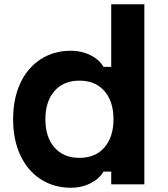

<svg xmlns="http://www.w3.org/2000/svg" viewBox="-20 -868 790 904"><path d="M41.7 -306.7Q41.7 -402.7 75.5 -475.8Q109.3 -548.8 171.4 -589Q233.5 -629.1 314.3 -629.1Q364.1 -629.1 406.1 -608.1Q448.1 -587.1 467.1 -553.1H503.7V-848H659.7V0H503.7V-60H467.1Q447.9 -26 406.1 -5Q364.3 16 314.3 16Q233.5 16 171.4 -24.3Q109.3 -64.6 75.5 -137.6Q41.7 -210.6 41.7 -306.7ZM514.3 -306.7Q514.3 -390.8 471.5 -439.6Q428.8 -488.3 354 -488.3Q279.2 -488.3 236.5 -439.4Q193.7 -390.5 193.7 -306.5Q193.7 -222.4 236.5 -173.6Q279.2 -124.8 354 -124.8Q428.8 -124.8 471.5 -173.7Q514.3 -222.6 514.3 -306.7Z"/></svg>

Font: Martian Mono VF sWd Rg
Style: Regular
Weight: 400
Width: 6
Monospace: yes
Designer: Roman Shamin
Foundry: Evil Martians
Version: Version 1.100